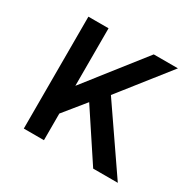

<svg xmlns="http://www.w3.org/2000/svg" viewBox="-118 -621 746 743"><g transform="rotate(30 255.0 -250.0)"><path d="M243 -215 165 -119V0H75V-500H165V-243L367 -500H475L302 -281L495 0H385Z"/></g></svg>

Font: PT Root UI Web Medium
Style: Regular
Weight: 500
Designer: Vitaly Kuzmin
Foundry: ParaType Ltd.
Version: Version 1.001W